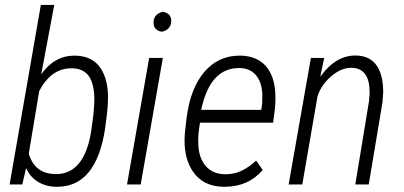

<svg xmlns="http://www.w3.org/2000/svg" viewBox="-20 -732 1604 762"><path d="M342.3 -213.9 350.6 -275.9Q354.5 -315.4 354.5 -341.8Q354.5 -349.1 354 -355.5Q350.1 -410.2 328.1 -435.5Q306.2 -460.4 266.1 -460.9Q264.6 -460.9 262.7 -460.9Q183.6 -460.9 135.7 -371.1L94.2 -122.1Q117.7 -43.9 195.3 -41.5Q198.2 -41.5 201.2 -41Q257.3 -41 292 -82Q328.6 -125 342.3 -213.9ZM331.5 -47.9Q284.2 9.3 207 9.3Q204.6 9.3 202.1 9.3Q160.6 8.3 129.4 -11.2Q100.1 -29.3 83.5 -64.9L68.8 -1V0H67.4H19.5H18.1L142.1 -712.4H195.3L143.6 -437Q195.8 -511.2 275.4 -511.2Q277.3 -511.2 279.8 -511.2Q348.1 -509.3 379.9 -460.4Q408.7 -416.5 408.7 -344.2Q408.7 -335 408.2 -325.7Q406.2 -285.2 397.5 -224.6Q380.4 -107.4 331.5 -47.9Z M622.1 -606Q589.4 -611.8 589.4 -642.1Q589.4 -643.6 589.4 -645.5Q591.8 -677.2 626 -685.1H626.5Q659.2 -679.2 659.7 -649.9Q659.7 -647.5 659.2 -645Q657.2 -614.3 622.6 -606H622.1ZM538.6 0H537.1H485.8H484.4V-1.5L571.8 -501V-502H572.8H624.5H626V-500.5L538.6 -1Z M995.6 -433.6Q973.1 -460.4 933.1 -461.9Q930.2 -461.9 927.2 -461.9Q873 -461.9 835.4 -422.9Q796.9 -381.8 778.3 -295.9H1016.6L1019 -308.6Q1021.5 -326.2 1021 -344.7Q1021 -352.5 1021 -360.8Q1018.6 -406.7 995.6 -433.6ZM1022 -56.6Q964.8 9.3 871.6 9.3Q869.1 9.3 866.2 9.3Q783.7 7.8 743.7 -54.2Q712.4 -102.1 712.4 -174.3Q712.4 -195.3 715.3 -218.3L720.7 -264.6Q735.4 -382.3 792 -447.8Q847.2 -511.2 930.7 -511.2Q933.6 -511.2 936.5 -511.2Q998.5 -509.3 1033.7 -471.2Q1067.9 -433.1 1072.3 -366.7Q1073.2 -353.5 1073.2 -340.8Q1073.2 -314.9 1069.8 -290L1064 -246.1V-245.1H1062.5H773.9L769.5 -217.3Q766.6 -196.8 766.6 -176.3Q766.6 -167 767.1 -157.2Q769.5 -104.5 796.4 -73.2Q823.2 -42 870.6 -40.5Q873 -40.5 875 -40.5Q910.2 -40.5 938.5 -54.2Q968.8 -68.8 995.6 -93.8L996.6 -94.7L997.6 -93.3L1022 -58.6L1022.5 -57.6Z M1294.9 -429.7Q1254.9 -395.5 1240.2 -350.1L1179.7 0H1125.5L1213.9 -502H1266.6L1251 -427.2Q1311.5 -511.7 1390.1 -511.7Q1391.6 -511.7 1392.6 -511.7Q1488.3 -509.8 1499.5 -395L1501 -368.2L1498 -326.2L1443.4 0H1390.1L1444.3 -329.1L1446.8 -358.9Q1446.8 -363.3 1446.8 -367.2Q1446.8 -460.9 1376 -462.9Q1375 -462.9 1374 -462.9Q1334 -462.9 1294.9 -429.7Z"/></svg>

Font: MAUL Condensed Light Italic
Style: Light Italic
Weight: 300
Italic angle: -12°
Designer: MAUL
Version: Version 1.0; 2020; ttfautohint (v1.8.3)